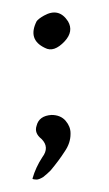

<svg xmlns="http://www.w3.org/2000/svg" viewBox="-20 -368 173 306"><path d="M88.4 -334C78.8 -348.9 66 -352 50.2 -343.2C44 -339.7 40 -336.6 38.3 -334C28.6 -314.6 33 -300.5 51.5 -291.7C61.2 -286.4 71.7 -290 83.2 -302.3C92.8 -312.8 94.6 -323.4 88.4 -334ZM84.5 -175.6C79.2 -181.7 71.7 -184.8 62 -184.8C48.8 -183.9 40.9 -178.2 38.3 -167.6C35.6 -159.7 38.3 -152.7 46.2 -146.5C55 -137.7 55.4 -128 47.5 -117.5C40.5 -106.9 35.2 -95.5 31.7 -83.2C32.6 -82.3 34.8 -81.8 38.3 -81.8C40.9 -81.8 44.4 -83.2 48.8 -85.8C53.2 -89.3 57.2 -92.8 60.7 -96.4C69.5 -106.9 77 -117 83.2 -126.7C89.3 -135.5 92.4 -144.8 92.4 -154.4V-155.8C92.4 -162.8 89.8 -169.4 84.5 -175.6Z"/></svg>

Font: Impossible
Style: Reguler
Weight: 400
Designer: Ahsan Design
Foundry: Designer
Version: Version 3.16.0